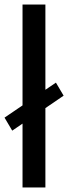

<svg xmlns="http://www.w3.org/2000/svg" viewBox="-35 -828 301 848"><path d="M246 -405.5 165.5 -350.5V0H64.5V-282L19 -251L-15 -308.5L64.5 -362.5V-808H165.5V-431.5L212 -463Z"/></svg>

Font: Encode Sans Semi Condensed Medium
Style: Regular
Weight: 500
Width: 4
Designer: Multiple Designers
Foundry: Impallari Type
Version: Version 2.000